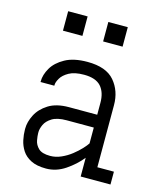

<svg xmlns="http://www.w3.org/2000/svg" viewBox="-109 -791 728 875"><g transform="rotate(15 255.0 -353.5)"><path d="M103.5 -621.1V-712.9H195.3V-621.1ZM293 -621.1V-712.9H384.8V-621.1ZM190.9 5.9Q147 5.9 119.6 -8.1Q92.3 -22 77.9 -44.2Q63.5 -66.4 58.1 -92Q52.7 -117.7 52.7 -140.6V-146Q52.7 -176.8 69.8 -210.7Q86.9 -244.6 124 -268.1Q161.1 -291.5 220.2 -291.5H353.5V-347.7Q353.5 -397 328.9 -424.6Q304.2 -452.1 249 -452.1Q204.1 -452.1 178.2 -437.5Q152.3 -422.9 141.4 -404.1Q130.4 -385.3 130.4 -372.1V-368.7H65.4V-372.1Q65.4 -402.8 84.2 -435.3Q103 -467.8 143.6 -490.2Q184.1 -512.7 249 -512.7Q337.4 -512.7 376.7 -466.6Q416 -420.4 416 -353.5V-60.5H494.1V0H353.5V-88.4Q324.2 -51.8 281.5 -22.9Q238.8 5.9 190.9 5.9ZM225.6 -231Q181.2 -231 157.2 -216.1Q133.3 -201.2 124.3 -181.4Q115.2 -161.6 115.2 -146V-140.6Q115.2 -127.9 118.9 -107.4Q122.6 -86.9 139.2 -70.8Q155.8 -54.7 194.3 -54.7Q220.7 -54.7 246.3 -66.2Q272 -77.6 293.7 -94.7Q315.4 -111.8 331.1 -128.7Q346.7 -145.5 353.5 -156.2V-231Z"/></g></svg>

Font: Kay Pho Du
Style: Regular
Weight: 400
Designer: Victor Gaultney, Khu Oo Reh
Foundry: SIL International
Version: Version 3.000